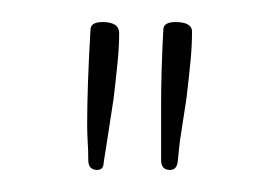

<svg xmlns="http://www.w3.org/2000/svg" viewBox="-20 -563 238 174"><path d="M68 -409Q60 -409 60 -418Q60 -426 59.5 -434Q59 -442 59 -450Q59 -485 62 -536Q62 -543 73 -543Q88 -543 88 -533Q88 -521 86.5 -506Q85 -491 83 -474L77 -435L74 -416Q74 -409 68 -409ZM134 -409Q126 -409 126 -418V-469Q126 -483 126.5 -500Q127 -517 128 -536Q128 -543 139 -543Q155 -543 154 -533Q154 -521 152.5 -506Q151 -491 149 -474L143 -435L141 -416Q140 -409 134 -409Z"/></svg>

Font: Puppies Play
Style: Regular
Weight: 400
Designer: Robert E. Leuschke
Foundry: Robert E. Leuschke
Version: Version 1.010; ttfautohint (v1.8.3)